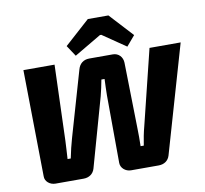

<svg xmlns="http://www.w3.org/2000/svg" viewBox="-95 -1024 1206 1129"><g transform="rotate(-10 507.5 -460.0)"><path d="M624 -920H501L351 -785L394 -720L555 -815H563L702 -720L753 -780ZM1015 -690H829L719 -243C710 -210 701 -165 696 -130H677C678 -164 678 -203 677 -237L669 -630C668 -664 644 -690 610 -690H469C434 -690 410 -670 401 -637L288 -246C278 -212 268 -170 260 -130H241C243 -171 246 -206 247 -238L262 -690H76L85 -54C84 -24 113 0 146 0H314C346 0 372 -17 381 -48L497 -460C505 -490 512 -524 518 -556H537C535 -522 535 -493 534 -459L536 -55C536 -24 565 0 597 0H762C795 0 820 -17 829 -47Z"/></g></svg>

Font: Exo 2 Extra Bold
Style: Italic
Weight: 800
Italic angle: -8°
Designer: Natanael Gama
Version: Version 1.001;PS 001.001;hotconv 1.0.88;makeotf.lib2.5.64775